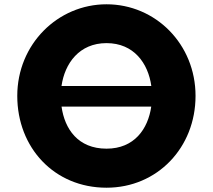

<svg xmlns="http://www.w3.org/2000/svg" viewBox="-20 -860 992 895"><path d="M60.5 -413C60.5 -172 232.5 15 476.5 15C713.5 15 891.5 -172 891.5 -413C891.5 -654 705.5 -840 476.5 -840C249.5 -840 60.5 -654 60.5 -413ZM266.9 -363H685C670 -258.7 606 -167 476.5 -167C343.5 -167 281.4 -258.7 266.9 -363ZM685.4 -459H266.7C281.8 -564.9 349.7 -659 476.5 -659C604.2 -659 670.7 -564.9 685.4 -459Z"/></svg>

Font: Sztylet
Style: Bd
Weight: 700
Foundry: Cannot Into Space Fonts, PlusOne Fonts
Version: Version 0.12